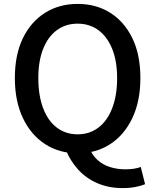

<svg xmlns="http://www.w3.org/2000/svg" viewBox="-20 -770 794 982"><path d="M377 14Q283 14 210.5 -33Q138 -80 97 -166.5Q56 -253 56 -371Q56 -490 97 -574.5Q138 -659 210.5 -704.5Q283 -750 377 -750Q472 -750 544 -704.5Q616 -659 657 -574.5Q698 -490 698 -371Q698 -253 657 -166.5Q616 -80 544 -33Q472 14 377 14ZM377 -83Q438 -83 483.5 -117.5Q529 -152 554 -217Q579 -282 579 -371Q579 -457 554 -519.5Q529 -582 483.5 -615.5Q438 -649 377 -649Q316 -649 270.5 -615.5Q225 -582 200.5 -519.5Q176 -457 176 -371Q176 -282 200.5 -217Q225 -152 270.5 -117.5Q316 -83 377 -83ZM608 192Q535 192 477 166.5Q419 141 379 96.5Q339 52 317 -3L437 -14Q451 23 478.5 48Q506 73 543 84.5Q580 96 621 96Q645 96 664.5 93Q684 90 700 84L722 172Q704 180 674 186Q644 192 608 192Z"/></svg>

Font: Noto Sans SC Thin Medium
Style: Regular
Weight: 500
Version: Version 2.004-H2;hotconv 1.0.118;makeotfexe 2.5.65603